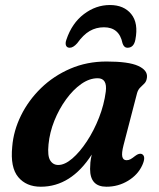

<svg xmlns="http://www.w3.org/2000/svg" viewBox="-20 -714 616 746"><path d="M460 -150Q452 -119 455.2 -105.2Q458.5 -91.5 471.5 -91.5Q480 -91.5 487.2 -95.5Q494.5 -99.5 505 -108Q521 -120.5 532 -115Q548 -106 533 -72.5Q516 -35 477.8 -11.8Q439.5 11.5 393.5 11.5Q330 11.5 330 -57.5Q330 -69.5 331.2 -82.8Q332.5 -96 336.5 -113.5Q256 11.5 138.5 11.5Q82 11.5 50.8 -26Q19.5 -63.5 27.5 -144Q32.5 -206 61.5 -265Q90.5 -324 139.2 -371.5Q188 -419 252.8 -447Q317.5 -475 394 -475Q479.5 -475 516.8 -458Q554 -441 551 -413.5Q549.5 -398.5 541.5 -390.2Q533.5 -382 525 -374Q516.5 -366 512.5 -352ZM168.5 -153Q164 -108.5 175 -90.8Q186 -73 206.5 -73Q231.5 -73 260.8 -98Q290 -123 317.5 -164.8Q345 -206.5 364.8 -257Q384.5 -307.5 391 -358Q397.5 -410 359.5 -410Q327.5 -410 295.8 -387.8Q264 -365.5 236.8 -328Q209.5 -290.5 191.2 -245Q173 -199.5 168.5 -153ZM384 -608Q353.5 -608 328.5 -593.5Q303.5 -579 280 -546Q264.5 -528.5 251 -528.5Q240 -528.5 236.5 -537.2Q233 -546 238 -560Q259.5 -624 306 -659.2Q352.5 -694.5 407 -694.5Q461.5 -694.5 490 -659.2Q518.5 -624 506 -560Q500 -528.5 475.5 -528.5Q461.5 -528.5 456 -546Q443.5 -608 384 -608Z"/></svg>

Font: Fraunces 9pt S050 SemiBold
Style: Italic
Weight: 600
Italic angle: -16°
Version: Version 1.000; ttfautohint (v1.8.3)